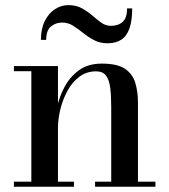

<svg xmlns="http://www.w3.org/2000/svg" viewBox="-20 -712 644 732"><path d="M201 -460V-19.5H262V0H33V-19.5H99.5V-440.5H33V-460ZM506 -319.5V-19.5H572.5V0H342.5V-19.5H404V-305Q404 -347 400.2 -377.2Q396.5 -407.5 384.2 -423.8Q372 -440 346.5 -440Q309.5 -440 282 -419Q254.5 -398 236.8 -365Q219 -332 210 -294.8Q201 -257.5 201 -224L188 -222Q188 -256 196.5 -298.2Q205 -340.5 225.5 -379.5Q246 -418.5 280.8 -444Q315.5 -469.5 368.5 -469.5Q426.5 -469.5 455.8 -450.2Q485 -431 495.5 -397Q506 -363 506 -319.5ZM390 -547Q361 -547 338.5 -559Q316 -571 296.8 -586.5Q277.5 -602 258.5 -614Q239.5 -626 217 -626Q192.5 -626 174.2 -611Q156 -596 156 -560H136Q136 -602.5 151 -632.2Q166 -662 189.8 -677.2Q213.5 -692.5 240 -692.5Q270.5 -692.5 292.2 -680.5Q314 -668.5 331.8 -653Q349.5 -637.5 366.2 -625.5Q383 -613.5 403 -613.5Q431 -613.5 447.8 -628.8Q464.5 -644 464.5 -680H484Q484 -633 473.5 -603.5Q463 -574 442.2 -560.5Q421.5 -547 390 -547Z"/></svg>

Font: Bodoni Moda Medium
Style: Regular
Weight: 500
Designer: Owen Earl
Foundry: indestructible type
Version: Version 2.005